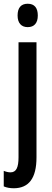

<svg xmlns="http://www.w3.org/2000/svg" viewBox="-37 -766 278 1026"><path d="M57 -683C57 -643 77 -621 111 -621C146 -621 165 -643 165 -683C165 -723 148 -746 111 -746C75 -746 57 -724 57 -683ZM38 240C116 239 158 188 158 75V-540H62V74C62 129 50 155 19 155C8 155 -5 152 -17 147V230C-1 237 17 240 38 240Z"/></svg>

Font: Noto Sans Lao ExtraCondensed Medium
Style: Regular
Weight: 500
Width: 2
Designer: Monotype Design Team
Foundry: Monotype Imaging Inc.
Version: Version 2.003